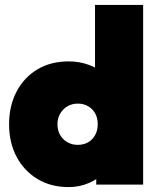

<svg xmlns="http://www.w3.org/2000/svg" viewBox="-20 -752 650 782"><path d="M260 10Q187 10 132.5 -23Q78 -56 47.5 -113.5Q17 -171 17 -246Q17 -321 47.5 -379Q78 -437 132.5 -469.5Q187 -502 260 -502Q304 -502 343 -487.5Q382 -473 409.5 -447Q437 -421 444 -387V-115Q437 -81 409.5 -52.5Q382 -24 343 -7Q304 10 260 10ZM296 -162Q321 -162 339 -172.5Q357 -183 367.5 -202Q378 -221 378 -246Q378 -271 368 -289.5Q358 -308 339.5 -319Q321 -330 297 -330Q273 -330 254.5 -319Q236 -308 225 -289Q214 -270 214 -246Q214 -222 224.5 -203Q235 -184 254 -173Q273 -162 296 -162ZM563 0H372V-132L399 -252L367 -371V-732H563Z"/></svg>

Font: Outfit Thin Black
Style: Regular
Weight: 900
Version: Version 1.100;gftools[0.9.27]